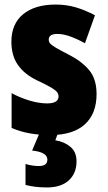

<svg xmlns="http://www.w3.org/2000/svg" viewBox="-20 -583 472 843"><path d="M404 -170Q404 -84 352.5 -37Q301 10 201 10Q155 10 113.5 3Q72 -4 31 -21V-174Q68 -154 109.5 -141.5Q151 -129 187 -129Q237 -129 237 -160Q237 -170 230.5 -178.5Q224 -187 204 -199Q184 -211 143 -230Q87 -257 58.5 -298Q30 -339 30 -400Q30 -478 81.5 -520.5Q133 -563 225 -563Q271 -563 312 -551Q353 -539 397 -516L353 -393Q323 -410 291 -422Q259 -434 232 -434Q194 -434 194 -409Q194 -399 200 -392Q206 -385 224.5 -374Q243 -363 282 -343Q339 -314 371.5 -275Q404 -236 404 -170ZM316 125Q316 178 282 209Q248 240 186 240Q158 240 134.5 237Q111 234 92 229V137Q109 142 123.5 144Q138 146 150 146Q188 146 188 118Q188 85 121 78L154 0H235L223 33Q262 39 289 61.5Q316 84 316 125Z"/></svg>

Font: Noto Sans Khmer UI Condensed Black
Style: Regular
Weight: 900
Width: 3
Designer: Danh Hong and the Monotype Design Team
Foundry: Monotype Imaging Inc.
Version: Version 2.002; ttfautohint (v1.8.4.7-5d5b)